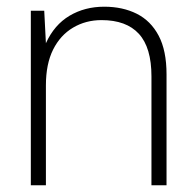

<svg xmlns="http://www.w3.org/2000/svg" viewBox="-20 -553 582 573"><path d="M72 0V-521H112L117 -424Q142 -479 187.5 -506Q233 -533 291 -533Q346 -533 388 -512Q430 -491 453.5 -446.5Q477 -402 477 -331V0H432V-325Q432 -411 394.5 -452Q357 -493 283 -493Q236 -493 198 -470.5Q160 -448 138.5 -405Q117 -362 117 -298V0Z"/></svg>

Font: DM Sans 10pt ExtraLight
Style: Regular
Weight: 250
Version: Version 4.004;gftools[0.9.30]